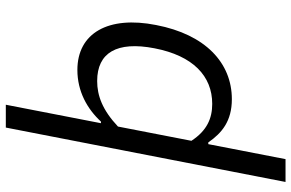

<svg xmlns="http://www.w3.org/2000/svg" viewBox="-191 -614 1002 660"><g transform="rotate(-90 310.0 -284.0)"><path d="M280 -765H201.5L14.5 196.5H93L144.5 -69H150.5C182.5 -22.5 223.5 12 299 12C424 12 521.5 -79 554 -248.5C586.5 -412.5 526.5 -519 399.5 -519C325.5 -519 265.5 -485 222 -438H216.5ZM156 -127 205 -379.5C262 -433 311.5 -451 361.5 -451C459 -451 499 -383 474 -254C448.5 -121.5 378.5 -55.5 283 -55.5C233 -55.5 191 -73.5 156 -127Z"/></g></svg>

Font: Monaspace Neon Light
Style: Italic
Weight: 300
Italic angle: -11°
Designer: Riley Cran & the Lettermatic Team
Foundry: Lettermatic
Version: Version 1.200 (Monaspace Neon)